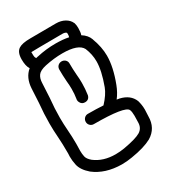

<svg xmlns="http://www.w3.org/2000/svg" viewBox="-215 -1007 990 1114"><g transform="rotate(-30 280.0 -450.0)"><path d="M261 -419Q241 -419 232 -435Q226 -444 226 -454L227 -461Q232 -491 232 -525Q232 -550 229 -578Q226 -618 226 -660Q227 -675 237 -684Q247 -693 262 -693Q277 -692 286 -682.5Q295 -673 295 -660V-657Q295 -622 298 -583Q301 -554 301 -526Q301 -486 295 -446Q288 -419 261 -419ZM264 -69Q292 -69 323 -74Q408 -89 438.5 -107.5Q469 -126 469 -165L470 -208Q470 -235 464 -249Q449 -284 241 -284Q227 -284 217 -294Q207 -304 207 -318Q207 -333 217 -343Q227 -353 241 -353Q299 -353 344 -350Q388 -397 403 -438Q437 -530 437 -592Q437 -639 418 -685Q394 -731 288 -731Q232 -731 171 -718Q130 -709 116 -690Q102 -671 101 -641L96 -545Q89 -475 89 -415Q89 -372 92.5 -327.5Q96 -283 96 -236L95 -189Q95 -169 99 -150Q103 -131 127 -111Q182 -69 264 -69ZM436 -767Q470 -746 482 -713V-712Q506 -648 506 -590Q506 -514 468 -415Q452 -373 427 -341L445 -338Q510 -323 531 -271Q540 -240 540 -209L538 -165Q538 -86 473 -47Q423 -20 335 -6Q300 0 266 0Q156 -1 84 -57Q40 -95 32 -135Q26 -163 26 -191L27 -211Q27 -280 23.5 -324Q20 -368 20 -415Q20 -479 27 -550L32 -644Q36 -714 81 -751Q81 -752 80 -753Q66 -775 66 -818Q66 -867 93 -884Q116 -899 171 -899L342 -900Q376 -900 401 -886Q426 -872 436 -849L437 -848Q442 -833 442 -812Q442 -784 436 -767ZM369 -792Q372 -799 372 -814Q372 -818 371 -821Q363 -829 344 -829Q146 -828 136 -827Q136 -798 138 -793Q141 -788 143 -783Q149 -784 156 -786H157Q218 -800 282 -800Q305 -800 329 -798Q351 -796 369 -792Z"/></g></svg>

Font: Bubblez Graffiti
Style: Regular
Weight: 400
Designer: GGBotNet
Foundry: GGBotNet
Version: 1.00